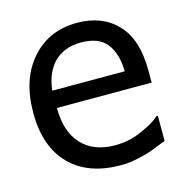

<svg xmlns="http://www.w3.org/2000/svg" viewBox="-90 -644 706 740"><g transform="rotate(-15 263.0 -274.0)"><path d="M304 13Q173 13 101 -61Q29 -134 29 -269Q29 -403 99 -482Q168 -561 281 -561Q381 -561 439 -500Q500 -439 500 -312V-264H122Q122 -169 169.5 -118Q217 -67 302 -67Q363 -67 414 -92Q459 -111 484 -134H490V-34L449 -18Q423 -7 406 -3Q373 6 358 8Q335 13 304 13ZM122 -333H411Q410 -403 379 -443Q349 -484 275 -484Q209 -484 167 -442Q129 -401 122 -333Z"/></g></svg>

Font: Yekan
Style: Regular
Weight: 400
Designer: ParsMizban Co
Foundry: ParsMizban Co
Version: Version 2.000